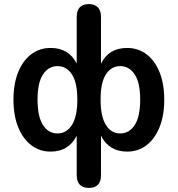

<svg xmlns="http://www.w3.org/2000/svg" viewBox="-20 -733 871 941"><path d="M262 -79Q306 -79 332.5 -120.5Q359 -162 359 -245Q359 -328 332.5 -368.5Q306 -409 262 -409Q218 -409 191 -368.5Q164 -328 164 -245Q164 -162 190.5 -120.5Q217 -79 262 -79ZM569 -79Q614 -79 640.5 -120.5Q667 -162 667 -245Q667 -328 640 -368.5Q613 -409 569 -409Q525 -409 499 -368.5Q473 -328 473 -245Q473 -162 499 -120.5Q525 -79 569 -79ZM416 188Q356 188 356 125V-68Q317 10 228 10Q174 10 133 -21.5Q92 -53 69 -110Q46 -167 46 -244Q46 -322 69 -379Q92 -436 133 -467Q174 -498 228 -498Q318 -498 356 -421V-650Q356 -713 416 -713Q444 -713 459.5 -697Q475 -681 475 -650V-421Q513 -498 603 -498Q657 -498 698 -467Q739 -436 762 -379Q785 -322 785 -244Q785 -167 762 -110Q739 -53 698.5 -21.5Q658 10 603 10Q514 10 475 -68V125Q475 188 416 188Z"/></svg>

Font: Chiron GoRound TC M
Style: Regular
Weight: 500
Designer: Ryoko NISHIZUKA 西塚涼子 (kana, bopomofo & ideographs); Paul D. Hunt (Latin, Greek & Cyrillic); Sandoll Communications 산돌커뮤니
Foundry: Adobe
Version: Version 1.000;hotconv 1.1.1;makeotfexe 2.6.0